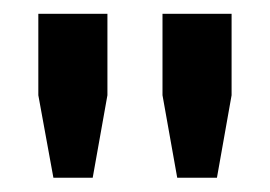

<svg xmlns="http://www.w3.org/2000/svg" viewBox="-20 -717 385 274"><path d="M112.3 -463.4H56.2L34.7 -581.1V-697.3H133.3V-581.1ZM289.6 -463.4H232.9L211.9 -581.1V-697.3H310.5V-581.1Z"/></svg>

Font: Agdasima
Style: Bold
Weight: 700
Width: 3
Designer: The DocRepair Project, Patric King
Foundry: Google
Version: Version 2.002